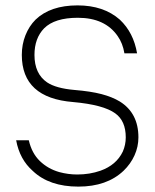

<svg xmlns="http://www.w3.org/2000/svg" viewBox="-20 -687 574 713"><path d="M442 -489Q436 -526 417 -553Q370 -621 269 -621Q183 -621 144 -582Q108 -545 108 -483Q108 -413 155 -381Q188 -359 256 -353Q317 -348 357 -337.5Q397 -327 425 -310Q494 -267 494 -177Q494 -142 479.5 -110Q465 -78 439 -53Q377 6 271 6Q163 6 102 -52Q53 -95 40 -166H87Q98 -118 128 -89Q158 -60 200 -48Q233 -39 267 -39Q313 -39 353 -53Q412 -74 436 -124Q447 -149 447 -177Q447 -238 408 -266Q364 -298 252 -308Q61 -323 61 -483Q61 -522 74.5 -556Q88 -590 112 -614Q167 -667 268 -667Q365 -667 425 -614Q476 -566 489 -489Z"/></svg>

Font: Sulphur Point Light
Style: Regular
Weight: 300
Designer: Noponies / Dale Sattler
Foundry: Noponies
Version: Version 1.000; ttfautohint (v1.8)